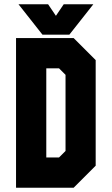

<svg xmlns="http://www.w3.org/2000/svg" viewBox="-20 -878 522 898"><path d="M55 0V-700H324.5L427.5 -597V-103L324.5 0ZM196.5 -141.5H256L286.5 -172V-528L256 -558.5H196.5ZM178.5 -716 66.5 -858H205L241.5 -804L278 -858H416.5L304.5 -716Z"/></svg>

Font: Tourney Condensed Black
Style: Regular
Weight: 900
Width: 3
Designer: Tyler Finck
Foundry: Etcetera Type Co
Version: Version 1.010; ttfautohint (v1.8.3)